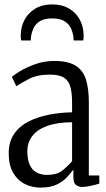

<svg xmlns="http://www.w3.org/2000/svg" viewBox="-20 -840 482 871"><path d="M163.5 11Q125 11 92.2 -5.5Q59.5 -22 39.5 -56.5Q19.5 -91 19.5 -144.5Q19.5 -196.5 43.8 -232Q68 -267.5 109 -288.5Q150 -309.5 201.2 -319.5Q252.5 -329.5 307 -330.5V-374Q307 -417 299.5 -445.2Q292 -473.5 270.5 -487.5Q249 -501.5 206 -501.5Q149 -501.5 112 -482.2Q75 -463 54 -449L34 -491Q43 -500 71.2 -517.2Q99.5 -534.5 140.2 -549Q181 -563.5 225.5 -563.5Q291 -563.5 325 -540.8Q359 -518 371 -476.2Q383 -434.5 383 -377V-44H430.5V-7Q421 -4 407.5 -0.5Q394 3 379.5 5.5Q365 8 351.5 8Q337 8 325 -0.5Q313 -9 313 -35V-70.5Q302.5 -57.5 285.8 -38.2Q269 -19 240 -4Q211 11 163.5 11ZM193 -46.5Q236 -46.5 259.2 -63.8Q282.5 -81 307 -108.5V-285.5Q238 -285 192.8 -268.2Q147.5 -251.5 125.8 -222Q104 -192.5 104 -154.5Q104 -114.5 115.5 -90.8Q127 -67 147.5 -56.8Q168 -46.5 193 -46.5ZM217 -820Q261.5 -820 293.5 -801Q325.5 -782 342.5 -749.8Q359.5 -717.5 359.5 -677.5Q359.5 -673 359 -667.5Q358.5 -662 357.5 -656.5H314Q314 -659 313.8 -663Q313.5 -667 313 -672Q311 -691 302.2 -710.8Q293.5 -730.5 273.2 -743.5Q253 -756.5 217 -756.5Q181 -756.5 160.5 -743.5Q140 -730.5 131.5 -710.8Q123 -691 120.5 -672Q120 -667 120 -663Q120 -659 120 -656.5H76Q75 -662 74.5 -667.5Q74 -673 74 -677.5Q74 -717.5 91.2 -749.8Q108.5 -782 140.2 -801Q172 -820 217 -820Z"/></svg>

Font: Merriweather 24pt SemiCondensed Light
Style: Regular
Weight: 300
Width: 4
Designer: Eben Sorkin
Foundry: Eben Sorkin
Version: Version 2.100